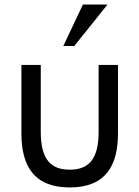

<svg xmlns="http://www.w3.org/2000/svg" viewBox="-20 -807 611 843"><path d="M286 16C128 16 74 -80 74 -221V-522H159V-228C159 -106 204 -62 286 -62C368 -62 413 -106 413 -228V-522H498V-221C498 -80 444 16 286 16ZM306 -605H258L344 -787H452Z"/></svg>

Font: Repo Regular
Style: Regular
Weight: 400
Designer: Stefan Peev
Foundry: Context Ltd
Version: Version 1.502